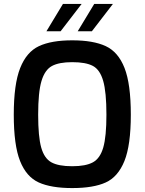

<svg xmlns="http://www.w3.org/2000/svg" viewBox="-20 -950 735 976"><path d="M50 -367Q50 -522 82.5 -604Q115 -686 178 -715.5Q241 -745 347 -745Q454 -745 517.5 -715.5Q581 -686 613 -604.5Q645 -523 645 -367Q645 -212 612.5 -131.5Q580 -51 517.5 -22.5Q455 6 347 6Q240 6 177 -22.5Q114 -51 82 -131.5Q50 -212 50 -367ZM521 -367Q521 -482 504.5 -539Q488 -596 452 -615Q416 -634 347 -634Q280 -634 244 -614.5Q208 -595 191 -538.5Q174 -482 174 -367Q174 -255 189.5 -200Q205 -145 241 -125Q277 -105 347 -105Q416 -105 452.5 -125Q489 -145 505 -200.5Q521 -256 521 -367ZM300 -930H395L288 -791H216ZM459 -930H554L447 -791H375Z"/></svg>

Font: Exo SemiBold
Style: Regular
Weight: 600
Designer: Natanael Gama
Foundry: Natanael Gama
Version: Version 1.500